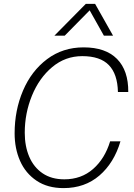

<svg xmlns="http://www.w3.org/2000/svg" viewBox="-20 -953 690 985"><path d="M55 -269Q55 -387 98 -488Q141 -589 221.5 -649.5Q302 -710 409 -710Q522 -710 580.5 -650.5Q639 -591 638 -481H585Q583 -573 538.5 -619Q494 -665 402 -665Q315 -665 248 -609Q181 -553 144 -462.5Q107 -372 107 -272Q107 -203 130 -149Q153 -95 198.5 -64Q244 -33 310 -33Q397 -33 457.5 -86Q518 -139 545 -228H598Q565 -117 490 -52.5Q415 12 306 12Q224 12 167.5 -26Q111 -64 83 -127.5Q55 -191 55 -269ZM420 -933H468L560 -770H513L440 -900L312 -770H259Z"/></svg>

Font: Azeret Mono Thin
Style: Italic
Weight: 100
Italic angle: -12°
Designer: Martin Vácha
Foundry: Displaay
Version: Version 1.000; Glyphs 3.0.3, build 3074